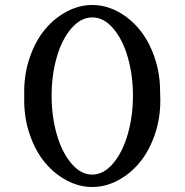

<svg xmlns="http://www.w3.org/2000/svg" viewBox="-20 -750 740 770"><path d="M623 -347.2Q623 -273.9 600.3 -208.7Q577.6 -143.6 540 -98.1Q502.4 -52.7 452.6 -26.4Q402.8 0 350.1 0Q297.4 0 247.6 -26.4Q197.8 -52.7 160.2 -98.1Q122.6 -143.6 99.9 -208.7Q77.1 -273.9 77.1 -347.2V-382.8Q77.1 -456.1 99.9 -521.2Q122.6 -586.4 160.2 -631.8Q197.8 -677.2 247.6 -703.6Q297.4 -730 350.1 -730Q402.8 -730 452.4 -703.6Q502 -677.2 539.3 -631.8Q576.7 -586.4 599.4 -521.2Q622.1 -456.1 622.1 -382.8ZM350.1 -49.8Q396 -49.8 434.1 -95.2Q472.2 -140.6 492.7 -212.9Q513.2 -285.2 513.2 -366.2Q513.2 -447.8 492.7 -519.5Q472.2 -591.3 434.3 -635.7Q396.5 -680.2 350.1 -680.2Q303.7 -680.2 265.6 -635.5Q227.5 -590.8 207.3 -519.3Q187 -447.8 187 -366.2Q187 -284.7 207.3 -212.6Q227.5 -140.6 265.6 -95.2Q303.7 -49.8 350.1 -49.8Z"/></svg>

Font: Director
Style: Regular
Weight: 400
Designer: Ange Degheest & May Jolivet & Justine Herbel
Foundry: Velvetyne Type Foundry
Version: Version 1.000;FEAKit 1.0